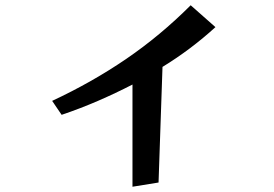

<svg xmlns="http://www.w3.org/2000/svg" viewBox="-20 -668 1040 729"><path d="M483 41V-347Q419 -314 352 -285Q285 -256 214 -232L178 -285Q330 -356 459.5 -444.5Q589 -533 704 -648L798 -565Q752 -523 701.5 -485Q651 -447 597 -414L582 25Z"/></svg>

Font: RocknRoll One
Style: Regular
Weight: 400
Designer: Fontworks Inc.
Foundry: Fontworks Inc.
Version: Version 1.100